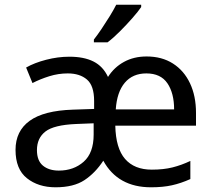

<svg xmlns="http://www.w3.org/2000/svg" viewBox="-20 -786 904 816"><path d="M603 -546Q668 -546 715 -516Q762 -486 787.5 -432Q813 -378 813 -306V-252H470Q472 -156 511.5 -110.5Q551 -65 625 -65Q675 -65 713 -74.5Q751 -84 789 -102V-25Q749 -7 710.5 1.5Q672 10 622 10Q481 10 419 -103Q385 -51 339 -20.5Q293 10 216 10Q143 10 94.5 -28.5Q46 -67 46 -149Q46 -229 106 -272.5Q166 -316 290 -320L380 -323V-357Q380 -422 349.5 -448Q319 -474 268 -474Q228 -474 189.5 -462Q151 -450 118 -433L91 -499Q126 -519 176 -532Q226 -545 275 -545Q337 -545 377.5 -524.5Q418 -504 439 -459Q465 -500 507 -523Q549 -546 603 -546ZM602 -474Q544 -474 510.5 -434.5Q477 -395 472 -321H720Q720 -390 691.5 -432Q663 -474 602 -474ZM378 -262 303 -259Q209 -255 173 -227Q137 -199 137 -148Q137 -103 162.5 -82Q188 -61 230 -61Q293 -61 335.5 -98.5Q378 -136 378 -214ZM580 -766V-756Q568 -738 543 -709.5Q518 -681 489.5 -652.5Q461 -624 437 -606H379V-618Q394 -637 411.5 -663Q429 -689 446 -716.5Q463 -744 474 -766Z"/></svg>

Font: Noto IKEA Latin
Style: Regular
Weight: 400
Designer: Monotype Design Team
Foundry: Monotype Imaging Inc.
Version: Version 1.0